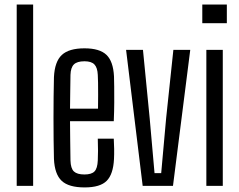

<svg xmlns="http://www.w3.org/2000/svg" viewBox="-20 -820 1056 847"><path d="M53.7 0V-800H126.2V0Z M353.3 6.8Q282.9 6.8 252 -22.4Q221.1 -51.5 218 -118.7Q217 -157.6 216.5 -203.6Q216 -249.5 216 -298.4Q216 -347.2 216.5 -393.9Q217 -440.5 218 -480.1Q221.4 -548.5 252.8 -577.6Q284.1 -606.8 352.8 -606.8Q419.6 -606.8 449.6 -578Q479.6 -549.3 482.9 -482.9Q483.4 -467.5 483.8 -437.8Q484.3 -408.1 484 -368.6Q483.8 -329.2 481.9 -285.3H288.9Q288.9 -245 289.7 -202.4Q290.4 -159.8 290.9 -112.3Q291.9 -76.9 306.1 -63.6Q320.3 -50.3 352.5 -50.3Q383.6 -50.3 396.7 -63.6Q409.9 -76.9 411.4 -112.3Q412.4 -130.2 412.4 -154.5Q412.4 -178.8 411.4 -208.4H481.9Q483.3 -187.1 483.6 -162.7Q483.9 -138.4 482.9 -118.7Q479.6 -51.5 450.8 -22.4Q422 6.8 353.3 6.8ZM288.9 -340.6H412.4Q412.8 -371.4 412.9 -401.1Q413.1 -430.8 412.6 -454.3Q412.2 -477.8 411.4 -489.6Q409.9 -521.9 396.4 -535.8Q383 -549.7 352.8 -549.7Q320.1 -549.7 306 -535.8Q291.9 -521.9 290.9 -489.6Q290.4 -448.5 289.8 -412.1Q289.1 -375.6 288.9 -340.6Z M609.4 0 536.2 -600H610.7L640.4 -297.4L661.7 -56.3H691.1L712.8 -297.4L744.8 -600H819.3L743.1 0Z M872.4 -717.6V-800H980.7V-717.6ZM890.3 0V-600H962.8V0Z"/></svg>

Font: Big Shoulders Thin
Style: Regular
Weight: 100
Designer: Patric King
Foundry: XO Type Co
Version: Version 2.002